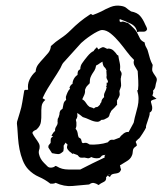

<svg xmlns="http://www.w3.org/2000/svg" viewBox="-20 -839 572 676"><path d="M531.2 -491.2Q528.3 -490.2 521 -488.3Q513.7 -486.3 511.7 -483.4Q510.7 -480.5 512.7 -475.1Q514.6 -469.7 515.6 -463.9Q516.6 -458 515.1 -452.1Q513.7 -446.3 506.8 -442.4Q507.8 -437.5 505.4 -430.2Q502.9 -422.9 500.5 -415Q498 -407.2 495.6 -400.4Q493.2 -393.6 494.1 -389.6Q493.2 -387.7 489.7 -381.3Q486.3 -375 481.9 -368.7Q477.5 -362.3 473.6 -356.4Q469.7 -350.6 466.8 -349.6Q461.9 -344.7 460 -342.8Q458 -340.8 458 -339.4Q458 -337.9 459.5 -335.4Q460.9 -333 461.9 -327.1Q460.9 -326.2 460.4 -325.2Q460 -324.2 458 -323.2Q452.1 -319.3 450.2 -315.9Q448.2 -312.5 447.8 -308.1Q447.3 -303.7 446.8 -299.3Q446.3 -294.9 443.4 -289.1Q438.5 -278.3 424.8 -270.5Q411.1 -262.7 402.3 -256.8Q404.3 -251 404.3 -247.1Q406.2 -245.1 406.2 -242.2Q403.3 -233.4 397.9 -231Q392.6 -228.5 386.7 -228Q380.9 -227.5 375.5 -225.6Q370.1 -223.6 367.2 -215.8Q365.2 -216.8 363.8 -217.8Q362.3 -218.8 360.4 -219.7Q358.4 -221.7 363.8 -223.1Q369.1 -224.6 367.2 -224.6Q362.3 -224.6 359.4 -221.2Q356.4 -217.8 353.5 -214.8Q355.5 -203.1 344.7 -198.2Q334 -193.4 327.1 -187.5Q318.4 -193.4 310.5 -194.8Q302.7 -196.3 293.9 -189.5Q262.7 -186.5 234.4 -184.1Q206.1 -181.6 175.8 -195.3Q170.9 -192.4 166.5 -192.4Q162.1 -192.4 157.2 -192.4Q138.7 -207 117.2 -216.3Q95.7 -225.6 79.1 -243.2Q67.4 -255.9 60.1 -274.4Q52.7 -293 48.8 -313Q44.9 -333 43.5 -353Q42 -373 41 -389.6Q41 -394.5 40 -399.4Q39.1 -404.3 40 -409.2V-410.2Q44.9 -427.7 50.3 -444.3Q55.7 -460.9 58.6 -479.5Q60.5 -490.2 62 -500Q63.5 -509.8 65.4 -520.5L68.4 -522.5Q70.3 -522.5 73.7 -522.5Q77.1 -522.5 79.1 -523.4Q76.2 -542 84 -558.6Q91.8 -575.2 105.5 -586.9Q106.4 -601.6 114.7 -612.3Q123 -623 132.3 -632.8Q141.6 -642.6 149.9 -652.8Q158.2 -663.1 159.2 -676.8Q175.8 -692.4 193.8 -704.1Q211.9 -715.8 228.5 -732.4Q245.1 -749 261.2 -762.2Q277.3 -775.4 296.9 -788.1Q297.9 -788.1 299.8 -790L306.6 -786.1Q314.5 -789.1 321.8 -792Q329.1 -794.9 336.9 -798.8Q352.5 -807.6 369.6 -814.5Q386.7 -821.3 405.3 -818.4Q418.9 -816.4 424.8 -811Q430.7 -805.7 441.4 -798.8Q462.9 -794.9 473.1 -783.2Q483.4 -771.5 491.2 -752.9Q493.2 -749 495.1 -745.1Q497.1 -741.2 498 -736.3Q495.1 -727.5 485.8 -727.5Q476.6 -727.5 468.8 -727.5L462.9 -725.6Q460 -746.1 439.9 -755.9Q419.9 -765.6 402.3 -771.5Q400.4 -770.5 400.9 -768.1Q401.4 -765.6 401.4 -763.7L406.2 -760.7L408.2 -762.7Q413.1 -763.7 417.5 -762.2Q421.9 -760.7 426.8 -758.8H429.7Q439.5 -751 449.7 -740.7Q460 -730.5 464.8 -719.7Q469.7 -709 473.6 -702.1Q477.5 -695.3 489.3 -689.5Q490.2 -679.7 495.1 -671.9Q500 -664.1 502 -654.3Q504.9 -642.6 508.3 -631.8Q511.7 -621.1 517.6 -610.4Q514.6 -593.8 516.6 -588.4Q518.6 -583 528.3 -569.3Q534.2 -561.5 531.2 -552.7Q528.3 -543.9 527.3 -536.1Q526.4 -527.3 518.6 -519.5Q520.5 -514.6 519 -510.7Q517.6 -506.8 516.6 -502Q520.5 -499 523.9 -496.6Q527.3 -494.1 531.2 -491.2ZM359.4 -547.9Q361.3 -552.7 357.4 -559.1Q353.5 -565.4 355.5 -572.3L354.5 -588.9L355.5 -589.8Q352.5 -598.6 347.7 -602.5Q342.8 -606.4 340.8 -620.1L342.8 -622.1Q335.9 -620.1 330.6 -615.7Q325.2 -611.3 318.4 -608.4Q316.4 -596.7 312.5 -590.8Q308.6 -585 305.2 -579.6Q301.8 -574.2 298.8 -566.9Q295.9 -559.6 295.9 -545.9Q289.1 -539.1 285.6 -535.2Q282.2 -531.2 279.3 -522.5Q280.3 -513.7 276.9 -505.4Q273.4 -497.1 269.5 -489.3Q277.3 -485.4 282.7 -476.6Q288.1 -467.8 294.9 -462.9Q299.8 -460.9 302.7 -460.4Q305.7 -460 310.5 -457Q315.4 -461.9 319.3 -461.9Q323.2 -461.9 325.2 -463.9Q333 -470.7 332.5 -472.2Q332 -473.6 336.9 -479.5Q336.9 -484.4 339.8 -489.3Q342.8 -494.1 346.7 -497.1Q344.7 -505.9 349.6 -515.1Q354.5 -524.4 355.5 -532.2L353.5 -533.2L355.5 -538.1V-547.9ZM465.8 -521.5Q467.8 -538.1 466.8 -555.2Q465.8 -572.3 464.8 -588.9Q460 -596.7 454.1 -606.9Q448.2 -617.2 452.1 -627.9Q440.4 -638.7 427.2 -656.2Q414.1 -673.8 399.9 -690.9Q385.7 -708 370.1 -720.7Q354.5 -733.4 338.9 -733.4Q334 -733.4 323.2 -728Q312.5 -722.7 300.8 -714.8Q289.1 -707 279.3 -699.2Q269.5 -691.4 265.6 -687.5L202.1 -617.2Q199.2 -613.3 196.8 -607.9Q194.3 -602.5 192.4 -598.6Q179.7 -577.1 168 -559.6Q157.2 -543 147.5 -526.9Q137.7 -510.7 129.9 -493.2L139.6 -487.3Q127.9 -477.5 126.5 -464.4Q125 -451.2 125.5 -437.5Q126 -423.8 124 -409.7Q122.1 -395.5 109.4 -383.8L108.4 -382.8Q91.8 -376 94.7 -369.1Q97.7 -362.3 105.5 -351.6Q111.3 -343.8 116.2 -335.4Q121.1 -327.1 119.1 -316.4V-315.4Q115.2 -305.7 117.2 -296.9Q119.1 -288.1 123.5 -280.3Q127.9 -272.5 134.8 -265.6Q141.6 -258.8 147.5 -252.9Q152.3 -248 161.6 -249Q170.9 -250 174.8 -254.9Q176.8 -253.9 178.2 -253.9Q179.7 -253.9 180.7 -252.9Q197.3 -242.2 220.7 -242.2Q244.1 -242.2 262.7 -242.2Q284.2 -252.9 304.2 -263.2Q324.2 -273.4 345.7 -283.2Q348.6 -284.2 348.6 -285.2Q348.6 -286.1 348.1 -287.6Q347.7 -289.1 348.1 -290.5Q348.6 -292 351.6 -293.9Q347.7 -293.9 344.7 -293Q341.8 -292 338.9 -291Q335.9 -288.1 333.5 -285.2Q331.1 -282.2 326.2 -282.2Q321.3 -281.2 314 -282.2Q306.6 -283.2 301.8 -286.1Q293.9 -281.2 289.6 -281.7Q285.2 -282.2 277.3 -284.2Q267.6 -283.2 263.2 -284.2Q258.8 -285.2 252.9 -293Q249 -294.9 245.1 -295.9Q241.2 -296.9 237.3 -298.8L235.4 -296.9Q233.4 -298.8 230.5 -301.3Q227.5 -303.7 224.6 -305.7Q217.8 -312.5 216.3 -316.9Q214.8 -321.3 217.8 -330.1Q213.9 -333 210.9 -336.9Q209 -334 207.5 -331.5Q206.1 -329.1 204.1 -326.2Q205.1 -316.4 203.1 -306.6Q192.4 -295.9 184.6 -296.4Q176.8 -296.9 163.1 -299.8L150.4 -319.3Q149.4 -325.2 152.3 -328.6Q155.3 -332 158.2 -335.9Q158.2 -343.8 158.7 -349.1Q159.2 -354.5 167 -358.4L161.1 -361.3Q164.1 -366.2 166.5 -370.1Q168.9 -374 173.8 -377.9Q173.8 -385.7 175.3 -388.7Q176.8 -391.6 180.7 -398.4Q181.6 -399.4 182.6 -403.8Q183.6 -408.2 182.6 -410.2Q182.6 -420.9 184.6 -422.9Q186.5 -424.8 188.5 -433.6Q189.5 -435.5 189.5 -439Q189.5 -442.4 190.4 -444.3Q191.4 -449.2 194.3 -451.7Q197.3 -454.1 200.2 -456.1Q202.1 -464.8 203.6 -473.1Q205.1 -481.4 212.9 -487.3Q211.9 -491.2 211.9 -498Q213.9 -504.9 217.8 -513.7Q221.7 -522.5 226.6 -526.4L224.6 -531.2Q227.5 -536.1 229 -538.6Q230.5 -541 235.4 -543.9Q235.4 -552.7 240.2 -561.5Q245.1 -570.3 252.9 -575.2Q252.9 -583 254.4 -587.4Q255.9 -591.8 262.7 -595.7Q262.7 -608.4 270.5 -618.2Q276.4 -627 288.1 -641.1Q299.8 -655.3 309.6 -659.2Q311.5 -663.1 315.4 -667Q319.3 -670.9 321.3 -672.9L326.2 -665Q336.9 -671.9 341.3 -672.9Q345.7 -673.8 357.4 -667Q358.4 -667 359.4 -667.5Q360.4 -668 361.3 -668Q372.1 -668 379.9 -660.6Q387.7 -653.3 392.6 -645.5L396.5 -643.6Q398.4 -630.9 401.4 -618.2Q404.3 -605.5 402.3 -592.8Q404.3 -588.9 406.2 -585.9Q408.2 -583 408.2 -579.1Q408.2 -575.2 407.2 -572.8Q406.2 -570.3 406.2 -567.4Q404.3 -561.5 405.3 -555.2Q406.2 -548.8 406.2 -543.9Q407.2 -536.1 404.8 -530.8Q402.3 -525.4 400.4 -518.6Q400.4 -516.6 400.9 -513.7Q401.4 -510.7 401.4 -508.8Q402.3 -503.9 398.4 -496.6Q394.5 -489.3 391.6 -484.4Q392.6 -480.5 392.1 -477.5Q391.6 -474.6 392.6 -470.7Q388.7 -465.8 383.3 -460.4Q377.9 -455.1 373 -450.2Q371.1 -448.2 370.1 -445.3Q369.1 -442.4 367.2 -440.4Q366.2 -435.5 364.3 -430.7Q362.3 -425.8 357.4 -423.8Q349.6 -419.9 347.2 -418.5Q344.7 -417 336.9 -417Q330.1 -410.2 323.2 -410.2Q311.5 -410.2 296.9 -417Q282.2 -423.8 271.5 -426.8Q266.6 -430.7 261.7 -434.6Q256.8 -438.5 252 -441.4Q252 -438.5 252.4 -433.1Q252.9 -427.7 251 -424.8V-423.8Q250 -421.9 249 -420.4Q248 -418.9 247.1 -417Q247.1 -415 248 -413.1Q248 -411.1 248.5 -410.2Q249 -409.2 249 -408.2Q249 -400.4 249 -396.5Q249 -392.6 246.1 -385.7Q250 -380.9 251.5 -377.4Q252.9 -374 253.4 -370.6Q253.9 -367.2 254.4 -363.8Q254.9 -360.4 256.8 -355.5Q264.6 -351.6 265.6 -348.1Q266.6 -344.7 268.6 -336.9L272.5 -335Q280.3 -336.9 284.2 -335.9Q288.1 -335 295.9 -330.1Q310.5 -329.1 327.6 -331.1Q344.7 -333 359.4 -337.9Q365.2 -344.7 368.7 -346.2Q372.1 -347.7 380.9 -346.7Q386.7 -348.6 391.1 -350.6Q395.5 -352.5 401.4 -354.5Q405.3 -361.3 415 -368.7Q424.8 -376 432.6 -374Q433.6 -376 436.5 -380.9Q439.5 -385.7 442.4 -391.6Q445.3 -397.5 448.2 -402.3Q451.2 -407.2 451.2 -409.2Q454.1 -424.8 458 -438Q461.9 -451.2 464.8 -464.4Q467.8 -477.5 467.8 -491.2Q467.8 -504.9 462.9 -521.5Z"/></svg>

Font: Homemade Apple
Style: Regular
Weight: 400
Version: Version 1.001